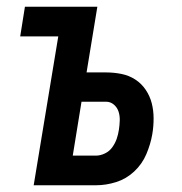

<svg xmlns="http://www.w3.org/2000/svg" viewBox="-20 -550 540 570"><path d="M80 0 153 -442H40L54 -530H269L237 -335H295Q318 -335 340.5 -330.5Q363 -326 381.5 -314Q400 -302 412.5 -283.5Q425 -265 430.5 -243.5Q436 -222 436 -198Q436 -174 432 -151Q427 -122 414.5 -92.5Q402 -63 378.5 -41Q355 -19 325 -9.5Q295 0 265 0ZM196 -88H265Q278 -88 291.5 -94.5Q305 -101 313.5 -113Q322 -125 326.5 -138Q331 -151 333 -165Q335 -178 335.5 -192Q336 -206 332 -218.5Q328 -231 318 -239.5Q308 -248 295 -248H222Z"/></svg>

Font: Iosevka Curly Semibold Oblique
Style: Regular
Weight: 600
Italic angle: -9°
Monospace: yes
Designer: Belleve Invis
Foundry: Belleve Invis
Version: Version 11.1.0; ttfautohint (v1.8.3)